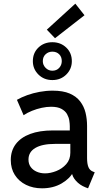

<svg xmlns="http://www.w3.org/2000/svg" viewBox="-20 -1025 574 1053"><path d="M267.1 -585.9Q221.2 -585.9 190.7 -616.2Q160.2 -646.5 160.2 -689.5Q160.2 -734.9 190.7 -764.2Q221.2 -793.5 267.1 -793.5Q312.5 -793.5 343.3 -764.2Q374 -734.9 374 -689.5Q374 -646.5 343.5 -616.2Q313 -585.9 267.1 -585.9ZM267.1 -637.2Q290.5 -637.2 304.7 -652.8Q318.8 -668.5 318.8 -689.9Q318.8 -713.4 304.4 -727.5Q290 -741.7 267.1 -741.7Q245.6 -741.7 230.2 -727.5Q214.8 -713.4 214.8 -689.5Q214.8 -668.5 230.2 -652.8Q245.6 -637.2 267.1 -637.2ZM281.7 -815.4 236.8 -862.3 393.1 -1004.9 443.4 -941.4ZM210.4 7.8Q161.6 7.8 122.8 -11.2Q84 -30.3 61.5 -65.2Q39.1 -100.1 39.1 -147.5Q39.1 -198.2 66.4 -234.6Q93.8 -271 145.3 -290.3Q196.8 -309.6 270 -309.6H382.3V-235.8H281.2Q211.4 -235.8 173.8 -213.6Q136.2 -191.4 136.2 -149.9Q136.2 -126 148.4 -109.1Q160.6 -92.3 181.4 -83.3Q202.1 -74.2 227.1 -74.2Q256.3 -74.2 288.6 -86.9Q320.8 -99.6 343.3 -124.8Q365.7 -149.9 365.7 -187.5V-243.7L362.8 -272V-333Q362.8 -345.7 360.1 -363.8Q357.4 -381.8 347.7 -399.2Q337.9 -416.5 316.9 -428Q295.9 -439.5 259.8 -439.5Q235.8 -439.5 208.5 -433.6Q181.2 -427.7 155.3 -417.2Q129.4 -406.7 109.4 -393.1L72.8 -477.5Q97.7 -491.7 129.4 -503.2Q161.1 -514.6 197 -521.2Q232.9 -527.8 268.6 -527.8Q325.7 -527.8 362.3 -512Q398.9 -496.1 419.9 -468.5Q440.9 -440.9 449.2 -406.5Q457.5 -372.1 457.5 -335V-158.2Q457.5 -127 464.8 -108.9Q472.2 -90.8 489.7 -84L499.5 -80.1L462.9 7.8L447.8 2Q417 -10.3 396.2 -33.7Q375.5 -57.1 374.5 -79.6L395.5 -69.8H355.5L382.3 -83Q363.8 -45.9 317.9 -19Q272 7.8 210.4 7.8Z"/></svg>

Font: Reddit Sans Medium
Style: Regular
Weight: 500
Designer: Stephen Hutchings
Foundry: Reddit
Version: Version 1.014